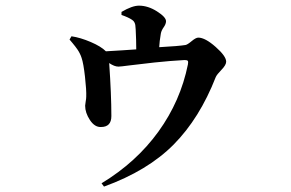

<svg xmlns="http://www.w3.org/2000/svg" viewBox="-20 -611 1040 686"><path d="M235.4 -481.4Q267.6 -476.6 304.2 -460.9Q340.8 -445.3 358.4 -427.7Q378.9 -428.7 416.5 -431.2Q454.1 -433.6 466.8 -434.6Q466.8 -466.8 464.8 -505.9Q463.9 -517.6 463.4 -521.5Q462.9 -525.4 460.4 -530.8Q458 -536.1 452.1 -540Q439.5 -548.8 414.1 -557.6V-568.4Q452.1 -590.8 476.6 -590.8Q508.8 -590.8 541 -570.3Q573.2 -549.8 573.2 -535.2Q573.2 -525.4 564.9 -513.7Q556.6 -502 554.7 -491.2Q549.8 -462.9 548.8 -442.4Q619.1 -446.3 642.6 -450.2Q649.4 -451.2 664.6 -463.9Q679.7 -476.6 688.5 -476.6Q712.9 -476.6 750.5 -443.4Q788.1 -410.2 788.1 -390.6Q788.1 -378.9 771.5 -361.8Q754.9 -344.7 751 -335.9Q693.4 -188.5 600.6 -94.7Q507.8 -1 351.6 55.7L342.8 43.9Q466.8 -31.2 545.9 -140.6Q625 -250 651.4 -380.9Q653.3 -390.6 650.9 -393.6Q648.4 -396.5 639.6 -396.5Q586.9 -393.6 531.7 -387.7Q476.6 -381.8 443.4 -377.4Q410.2 -373 403.3 -373Q388.7 -373 370.1 -385.7Q377.9 -273.4 377.9 -196.3Q377.9 -157.2 340.8 -157.2Q318.4 -156.2 301.3 -182.1Q284.2 -208 284.2 -233.4Q284.2 -237.3 286.1 -248Q288.1 -258.8 288.1 -265.6Q289.1 -288.1 283.7 -336.4Q278.3 -384.8 271.5 -404.3Q268.6 -413.1 265.1 -419.9Q261.7 -426.8 256.8 -434.1Q252 -441.4 249 -444.8Q246.1 -448.2 238.8 -457.5Q231.4 -466.8 228.5 -469.7Z"/></svg>

Font: GenRyuMin TW TTF Bold
Style: Regular
Weight: 700
Version: Version 1.300